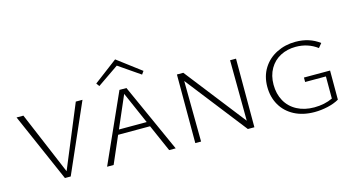

<svg xmlns="http://www.w3.org/2000/svg" viewBox="-74 -952 2297 1249"><g transform="rotate(-15 1074.5 -327.5)"><path d="M477 -462 274 0H235L33 -462H79L257 -40L432 -462Z M606 -520 591 -541 750 -661 909 -541 894 -520 750 -619ZM857 -182H642L563 0H519L726 -462H773L981 0H937ZM843 -214 749 -429 656 -214Z M1511 -462V0H1467L1148 -409L1152 0H1113V-462H1156L1474 -54L1471 -462Z M2082 -229V-33Q2049 -14 2004.5 -4Q1960 6 1916 6Q1838 6 1780 -24.5Q1722 -55 1691 -109Q1660 -163 1660 -232Q1660 -303 1693.5 -356.5Q1727 -410 1785 -439Q1843 -468 1912 -468Q2006 -468 2073 -417L2050 -389Q1987 -436 1905 -436Q1848 -436 1802 -412Q1756 -388 1729.5 -342Q1703 -296 1703 -235Q1703 -173 1729.5 -125Q1756 -77 1806 -50.5Q1856 -24 1922 -24Q1991 -24 2046 -50V-199H1906V-229Z"/></g></svg>

Font: Ysabeau SC Light
Style: Regular
Weight: 300
Designer: Christian Thalmann (Catharsis Fonts)
Version: Version 0.003